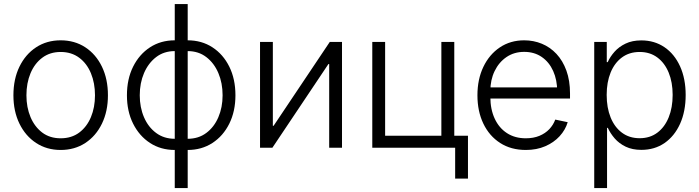

<svg xmlns="http://www.w3.org/2000/svg" viewBox="-20 -748 3539 972"><path d="M287.1 11.2Q216.8 11.2 162.8 -24.2Q108.9 -59.6 78.4 -122.1Q47.9 -184.6 47.9 -265.6Q47.9 -347.7 78.4 -410.4Q108.9 -473.1 162.8 -508.5Q216.8 -543.9 287.1 -543.9Q357.9 -543.9 411.9 -508.5Q465.8 -473.1 496.1 -410.4Q526.4 -347.7 526.4 -265.6Q526.4 -184.6 496.1 -122.1Q465.8 -59.6 411.9 -24.2Q357.9 11.2 287.1 11.2ZM287.1 -47.9Q342.3 -47.9 381.1 -76.9Q419.9 -106 440.4 -155.3Q460.9 -204.6 460.9 -265.6Q460.9 -327.1 440.4 -377Q419.9 -426.8 380.9 -455.8Q341.8 -484.9 287.1 -484.9Q232.9 -484.9 194.1 -455.8Q155.3 -426.8 134.5 -377.2Q113.8 -327.6 113.8 -265.6Q113.8 -204.6 134.5 -155.3Q155.3 -106 193.8 -76.9Q232.4 -47.9 287.1 -47.9Z M864.7 11.2Q793.9 11.2 739.5 -24.2Q685.1 -59.6 653.8 -122.1Q622.6 -184.6 622.6 -265.6Q622.6 -347.7 653.8 -410.4Q685.1 -473.1 739.5 -508.5Q793.9 -543.9 864.7 -543.9H930.2Q1001 -543.9 1055.4 -508.5Q1109.9 -473.1 1140.9 -410.4Q1171.9 -347.7 1171.9 -265.6Q1171.9 -184.6 1140.9 -122.1Q1109.9 -59.6 1055.4 -24.2Q1001 11.2 930.2 11.2ZM864.7 -45.4H930.2Q984.9 -45.4 1024.4 -75Q1064 -104.5 1085.4 -154.5Q1106.9 -204.6 1106.9 -265.6Q1106.9 -327.6 1085.4 -378.2Q1064 -428.7 1024.4 -459Q984.9 -489.3 930.2 -489.3H864.7Q810.1 -489.3 770.5 -459Q731 -428.7 709.2 -378.2Q687.5 -327.6 687.5 -265.6Q687.5 -204.6 709 -154.5Q730.5 -104.5 770.3 -75Q810.1 -45.4 864.7 -45.4ZM864.7 204.1V-727.5H930.2V204.1Z M1711.4 0H1646.5V-423.8H1642.6L1358.9 0H1296.4V-535.6H1361.3V-111.3H1365.2L1649.4 -535.6H1711.4Z M1864.7 0V-535.6H1929.7V-61H2214.4V-535.6H2279.8V0ZM2284.2 156.2V0H2242.2V-61H2349.1V156.2Z M2642.1 11.2Q2566.9 11.2 2512 -24.2Q2457 -59.6 2427 -122.1Q2397 -184.6 2397 -265.6Q2397 -346.7 2427 -409.4Q2457 -472.2 2510.5 -508.1Q2564 -543.9 2633.8 -543.9Q2681.2 -543.9 2723.1 -526.6Q2765.1 -509.3 2797.1 -475.1Q2829.1 -440.9 2847.4 -390.6Q2865.7 -340.3 2865.7 -274.9V-249H2437.5V-305.7H2830.1L2800.8 -285.2Q2800.8 -343.3 2780.5 -388.4Q2760.3 -433.6 2722.7 -459.5Q2685.1 -485.4 2633.8 -485.4Q2582.5 -485.4 2543.9 -459Q2505.4 -432.6 2483.9 -387.9Q2462.4 -343.3 2462.4 -288.1V-257.3Q2462.4 -194.8 2484.4 -147.5Q2506.3 -100.1 2546.6 -74Q2586.9 -47.9 2642.1 -47.9Q2680.7 -47.9 2710.7 -60.3Q2740.7 -72.8 2761 -94.2Q2781.2 -115.7 2791 -142.6L2854 -129.4Q2842.3 -90.3 2813 -58.3Q2783.7 -26.4 2740.2 -7.6Q2696.8 11.2 2642.1 11.2Z M2988.3 204.1V-535.6H3051.8V-433.6H3056.6Q3068.8 -460.9 3091.1 -486.1Q3113.3 -511.2 3147 -527.3Q3180.7 -543.5 3226.6 -543.5Q3293.5 -543.5 3344 -509Q3394.5 -474.6 3422.9 -412.1Q3451.2 -349.6 3451.2 -267.1Q3451.2 -184.1 3422.9 -121.3Q3394.5 -58.6 3344.2 -23.9Q3293.9 10.7 3227.1 10.7Q3181.2 10.7 3147.7 -5.4Q3114.3 -21.5 3092 -47.1Q3069.8 -72.8 3057.1 -100.6H3053.2V204.1ZM3218.3 -48.3Q3270.5 -48.3 3307.9 -76.4Q3345.2 -104.5 3365.2 -153.8Q3385.3 -203.1 3385.3 -267.6Q3385.3 -331.5 3365.2 -380.4Q3345.2 -429.2 3307.9 -457Q3270.5 -484.9 3218.3 -484.9Q3166 -484.9 3128.7 -457.3Q3091.3 -429.7 3071.3 -380.9Q3051.3 -332 3051.3 -267.6Q3051.3 -202.6 3071.3 -153.3Q3091.3 -104 3128.7 -76.2Q3166 -48.3 3218.3 -48.3Z"/></svg>

Font: Inter 20pt Light
Style: Regular
Weight: 300
Version: Version 4.001;git-66647c0bb